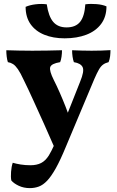

<svg xmlns="http://www.w3.org/2000/svg" viewBox="-20 -719 601 988"><path d="M392.1 -298Q414.9 -353.1 405.3 -373.2Q395.8 -393.3 360.1 -399.2Q355.6 -411.8 353.3 -428.1Q351 -444.3 351 -460.5Q374 -459.5 399.9 -458.8Q425.7 -458 451.1 -458Q477.5 -458 502 -458.8Q526.5 -459.5 548.5 -461Q548.5 -446.9 546.7 -430.1Q544.8 -413.4 538.8 -399.2Q522.4 -395.2 510.7 -386.8Q498.9 -378.4 489 -361Q479 -343.7 465.6 -313L318.6 37Q290.6 105 267.1 147Q243.5 189 222.5 211Q201.4 233 179.8 241Q158.2 249 133.7 249Q102.1 249 76.8 237.1Q51.4 225.2 38.3 209.8Q34.8 192.2 36.9 165Q38.9 137.8 45.6 118.5Q62.6 123.6 86.4 127.5Q110.2 131.3 136.7 131.3Q168.9 131.3 191.4 119.9Q214 108.5 231.5 80.7Q241.3 65.9 266.7 11Q292.1 -44 323.1 -124ZM260.4 40.8Q235.9 -16.3 207.6 -79Q179.3 -141.7 152.1 -201.4Q125 -261.2 102.3 -307.1Q85 -344.5 72.1 -363Q59.3 -381.5 47.3 -389.1Q35.4 -396.8 20.5 -399.2Q16.4 -411.4 14.4 -428.4Q12.4 -445.4 12.4 -460.5Q41.4 -459.5 76.7 -458.8Q111.9 -458 146.3 -458Q181.7 -458 224.9 -458.8Q268.1 -459.5 299.1 -460.5Q299.1 -444.4 296.6 -427.1Q294 -409.8 289.5 -399.2Q244.4 -391.8 238.5 -373.7Q232.6 -355.7 257 -307Q271.5 -278.5 287.1 -243Q302.8 -207.4 317.4 -170.1Q332.1 -132.7 343.6 -97ZM312.5 -521.8Q253.7 -521.8 208.3 -540.1Q162.9 -558.4 137.4 -594.5Q111.8 -630.7 111.8 -683.8Q133.9 -693.4 163.5 -696.9Q193 -700.4 220.6 -696.8Q229.7 -634.8 253.9 -606.4Q278.1 -578 322.5 -578Q369.1 -578 392.1 -606.4Q415.1 -634.8 419.1 -696.8Q446.7 -700.4 477 -697.8Q507.3 -695.3 527.9 -686.2Q527.9 -632.6 500.3 -595.7Q472.8 -558.9 424.3 -540.3Q375.9 -521.8 312.5 -521.8Z"/></svg>

Font: Vollkorn
Style: Regular
Weight: 400
Designer: Friedrich Althausen
Foundry: Friedrich Althausen
Version: Version 5.001